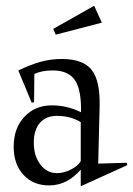

<svg xmlns="http://www.w3.org/2000/svg" viewBox="-20 -628 465 671"><path d="M27.8 -115.2Q27.8 -179.7 65.2 -219.7Q102.5 -259.8 161.1 -259.8Q214.4 -259.8 263.2 -235.8Q264.6 -314.5 241.7 -348.1Q218.8 -381.8 164.1 -381.8Q124.5 -381.8 100.1 -369.1L99.1 -271L90.8 -269L43.9 -381.8Q89.4 -403.3 124 -412.6Q158.7 -421.9 195.8 -421.9Q270 -421.9 300.3 -383.8Q330.6 -345.7 328.1 -253.9L323.2 -56.2L422.9 -59.1L424.8 -50.8L262.2 22.9V-35.2Q214.4 20 151.9 20Q95.7 20 61.8 -17.1Q27.8 -54.2 27.8 -115.2ZM98.1 -129.9Q98.1 -83 121.1 -53Q144 -22.9 179.2 -22.9Q202.6 -22.9 227.5 -35.4Q252.4 -47.9 262.2 -64.9V-201.2Q225.6 -223.1 179.2 -223.1Q141.1 -223.1 119.6 -198.7Q98.1 -174.3 98.1 -129.9ZM166 -526.9 309.1 -607.9 335.9 -548.8 174.8 -506.8Z"/></svg>

Font: Halibut Cnd
Style: Regular
Weight: 400
Width: 3
Designer: Matteo Maggi
Foundry: Collletttivo
Version: Version 3.080 | FøM Fix